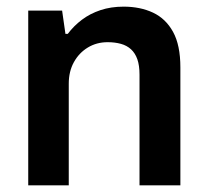

<svg xmlns="http://www.w3.org/2000/svg" viewBox="-20 -558 624 578"><path d="M65 0V-526H167L177 -456H184Q202 -480 226.5 -498.5Q251 -517 282.5 -527.5Q314 -538 352 -538Q402 -538 440.5 -520Q479 -502 501 -462Q523 -422 523 -355V0H400V-333Q400 -361 393.5 -379.5Q387 -398 374.5 -409.5Q362 -421 344 -426Q326 -431 304 -431Q271 -431 244.5 -415Q218 -399 202.5 -371Q187 -343 187 -306V0Z"/></svg>

Font: Archivo SemiBold SemiBold
Style: Regular
Weight: 600
Version: Version 2.001